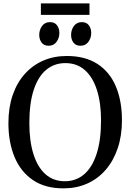

<svg xmlns="http://www.w3.org/2000/svg" viewBox="-20 -1074 751 1106"><path d="M349 11Q242 12 170.8 -36Q99.5 -84 64 -169Q28.5 -254 28.5 -364.5Q28.5 -454.5 53 -526Q77.5 -597.5 122.8 -648Q168 -698.5 229.5 -725Q291 -751.5 364.5 -751.5Q470.5 -751.5 541.2 -705.8Q612 -660 647.2 -576.5Q682.5 -493 682.5 -381Q682.5 -292 658 -219.8Q633.5 -147.5 589 -96Q544.5 -44.5 483.5 -17Q422.5 10.5 349 11ZM354 -30Q417 -30 463.8 -69.2Q510.5 -108.5 536.2 -186.8Q562 -265 562 -381Q562 -481 538.5 -555Q515 -629 469.2 -669.8Q423.5 -710.5 356.5 -710.5Q293.5 -710.5 247 -672.5Q200.5 -634.5 174.8 -557.8Q149 -481 149 -365Q149 -262 172.5 -186.8Q196 -111.5 241.5 -70.8Q287 -30 354 -30ZM259.5 -810.5Q233.5 -810.5 219.8 -828.5Q206 -846.5 206 -873Q206 -902 222.2 -924.2Q238.5 -946.5 267.5 -946.5H268.5Q295 -946.5 308.5 -928.2Q322 -910 322 -884Q322 -855.5 305.8 -833Q289.5 -810.5 260.5 -810.5ZM443 -810.5Q417 -810.5 403.2 -828.5Q389.5 -846.5 389.5 -873Q389.5 -902 405.8 -924.2Q422 -946.5 451 -946.5H452Q478.5 -946.5 492 -928.2Q505.5 -910 505.5 -884Q505.5 -855.5 489.2 -833Q473 -810.5 444 -810.5ZM495.5 -1054.5V-988.5H215.5V-1054.5Z"/></svg>

Font: Merriweather 72pt
Style: Regular
Weight: 400
Version: Version 2.100